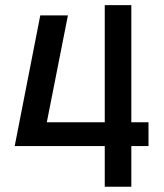

<svg xmlns="http://www.w3.org/2000/svg" viewBox="-20 -713 626 733"><path d="M36.1 -155.3 133.8 -654.3H239.3L158.7 -246.1H379.9V-693.4H481.4V-246.1H546.9V-155.3H481.4V0H379.9V-155.3Z"/></svg>

Font: CaskaydiaMono NF
Style: Regular
Weight: 400
Designer: Aaron Bell
Foundry: Saja Typeworks
Version: Version 2111.001; ttfautohint (v1.8.4);Nerd Fonts 3.1.1